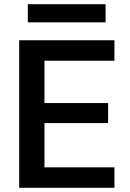

<svg xmlns="http://www.w3.org/2000/svg" viewBox="-20 -891 618 911"><path d="M71 0V-700H523V-603H191V-402H493V-307H191V-97H523V0ZM112 -785V-871H481V-785Z"/></svg>

Font: AWOL-DM SemiBold
Style: Regular
Weight: 600
Designer: Colophon Foundry, Jonny Pinhorn, Mikhail Sharanda
Foundry: Colophon Foundry
Version: Version 1.000;Glyphs 3.2.3 (3260)